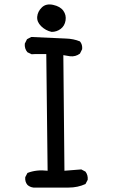

<svg xmlns="http://www.w3.org/2000/svg" viewBox="-20 -849 540 867"><path d="M131 -2Q115 -4 104 -14Q92 -28 94 -49L104 -68Q145 -84 195 -78L189 -605H141L123 -604L104 -613Q90 -629 92 -652L102 -672L121 -682Q242 -676 277 -675Q312 -674 341 -662Q353 -648 351 -627L341 -607Q321 -592 296 -595L266 -600L271 -78L347 -84L366 -74Q378 -58 376 -37L366 -18Q331 -2 290 -2ZM213 -705Q186 -711 166 -730.5Q146 -750 148 -773.5Q150 -797 169 -815.5Q188 -834 220 -827Q252 -820 266 -800.5Q280 -781 276 -756.5Q272 -732 254 -718.5Q236 -705 213 -705Z"/></svg>

Font: NaniFont Regular
Style: Regular
Weight: 400
Designer: Nanigashitei
Version: Version 1.036